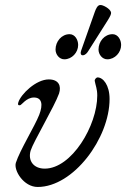

<svg xmlns="http://www.w3.org/2000/svg" viewBox="-20 -730 502 764"><path d="M311 -510C319 -511 327 -519 332 -528L408 -648C418 -664 423 -674 422 -680C420 -695 388 -712 378 -710C368 -709 362 -696 357 -682L303 -529C299 -519 301 -510 309 -510C309 -510 310 -510 311 -510ZM236 -494C266 -494 291 -521 291 -551C291 -572 278 -594 257 -594C225 -594 201 -565 201 -533C201 -513 216 -494 236 -494ZM407 -494C437 -494 462 -521 462 -551C462 -572 449 -594 428 -594C396 -594 372 -565 372 -533C372 -513 387 -494 407 -494ZM130 14C272 14 416 -180 416 -336C416 -392 390 -422 368 -422C364 -422 356 -415 357 -408C360 -390 367 -377 367 -350C367 -230 265 -59 158 -59C114 -59 90 -90 102 -131C113 -166 197 -307 215 -358C225 -389 213 -414 174 -414C123 -414 63 -355 53 -323C50 -313 52 -311 59 -311C66 -311 84 -342 115 -342C147 -342 152 -314 136 -273C119 -229 59 -132 43 -82C34 -52 74 14 130 14Z"/></svg>

Font: EB Garamond
Style: Italic
Weight: 400
Italic angle: -17.2°
Designer: Georg Duffner and Octavio Pardo
Foundry: Georg Duffner
Version: Version 1.000;PS 001.000;hotconv 1.0.88;makeotf.lib2.5.64775